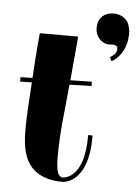

<svg xmlns="http://www.w3.org/2000/svg" viewBox="-51 -704 550 774"><g transform="rotate(5 224.0 -317.0)"><path d="M25.9 -376 74.2 -377Q76.7 -414.6 79.6 -459.2Q82.5 -503.9 87.9 -559.1H243.2L227.1 -380.9L314 -382.8V-365.2L225.1 -362.8Q218.3 -290.5 210.7 -217.3Q203.1 -144 203.1 -66.9Q203.1 -29.3 208.7 -9.8Q214.4 9.8 228 12.2H232.9Q256.8 9.3 275.9 -10.3Q283.7 -18.6 291.5 -31.5Q299.3 -44.4 305.2 -63.2Q311 -82 314.5 -107.7Q317.9 -133.3 317.9 -167H335.9Q335.9 -129.9 331.8 -101.8Q327.6 -73.7 320.3 -53Q313 -32.2 303.7 -18.1Q294.4 -3.9 284.7 5.4Q261.7 26.9 232.9 29.8Q196.8 29.8 170.2 22.2Q143.6 14.6 124.8 1.2Q106 -12.2 94 -30.5Q82 -48.8 75.4 -70.3Q68.8 -91.8 66.4 -115.7Q64 -139.6 64 -164.1Q64 -209.5 66.9 -256.3Q69.8 -303.2 73.2 -358.9L25.9 -357.9ZM377.9 -487.8Q387.2 -492.7 396 -501.7Q404.8 -510.7 404.8 -522.9Q404.8 -532.7 398.2 -535.9Q391.6 -539.1 380.9 -539.1Q378.4 -539.1 376.5 -538.6Q374.5 -538.1 372.1 -538.1Q359.4 -538.1 348.9 -543Q338.4 -547.9 330.6 -556.4Q322.8 -564.9 318.4 -576.4Q314 -587.9 314 -601.1Q314 -612.8 317.4 -624Q320.8 -635.3 328.4 -644Q335.9 -652.8 348.4 -658.4Q360.8 -664.1 378.9 -664.1Q406.7 -664.1 426 -646.2Q445.3 -628.4 446.8 -589.8Q446.8 -588.4 446.5 -581.5Q446.3 -574.7 444.8 -564.2Q443.4 -553.7 439.7 -541.3Q436 -528.8 429.2 -516.4Q422.4 -503.9 411.9 -492.2Q401.4 -480.5 385.7 -472.2Z"/></g></svg>

Font: Purple Purse
Style: Regular
Weight: 400
Designer: Astigmatic (AOETI)
Foundry: Astigmatic (AOETI)
Version: Version 1.000